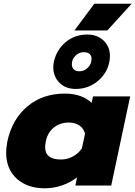

<svg xmlns="http://www.w3.org/2000/svg" viewBox="-20 -999 729 1034"><path d="M488 -979H689L558 -835H381ZM267 -637Q267 -651 270 -666Q284 -730 333 -771.5Q382 -813 450 -813Q504 -813 538 -780.5Q572 -748 572 -697Q572 -683 569 -666Q556 -603 505.5 -561.5Q455 -520 388 -520Q334 -520 300.5 -553Q267 -586 267 -637ZM471 -666Q473 -678 473 -682Q473 -699 462.5 -708.5Q452 -718 430 -718Q406 -718 386.5 -699Q367 -680 367 -653Q367 -636 377.5 -625.5Q388 -615 408 -615Q430 -615 448 -630Q466 -645 471 -666ZM13 -178Q13 -202 20 -239Q45 -356 127 -425.5Q209 -495 330 -495Q376 -495 413.5 -481.5Q451 -468 473 -445L481 -480H681L579 0H386L395 -44Q359 -16 314 -0.5Q269 15 221 15Q127 15 70 -37Q13 -89 13 -178ZM421 -200 438 -279Q431 -307 408 -323Q385 -339 351 -339Q304 -339 270.5 -312.5Q237 -286 227 -239Q223 -217 223 -207Q223 -140 308 -140Q342 -140 372 -156Q402 -172 421 -200Z"/></svg>

Font: Prompt ExtraBold
Style: Italic
Weight: 800
Italic angle: -12°
Designer: Katatrad Team
Foundry: CadsonDemak
Version: Version 1.001